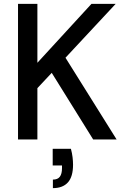

<svg xmlns="http://www.w3.org/2000/svg" viewBox="-20 -720 645 991"><path d="M73 0V-700H173V-396L452 -700H577L318 -422L582 0H461L247 -344L173 -265V0ZM253 251V207Q278 207 289 192Q300 177 300 148V134H252V48H346Q352 70 354.5 91Q357 112 357 130Q357 192 330.5 221.5Q304 251 253 251Z"/></svg>

Font: DM Sans 17pt Medium
Style: Regular
Weight: 500
Version: Version 4.004;gftools[0.9.30]